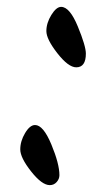

<svg xmlns="http://www.w3.org/2000/svg" viewBox="-20 -532 286 559"><path d="M202 -336Q179 -336 147 -377Q115 -418 115 -441.5Q115 -465 129.5 -488.5Q144 -512 158 -512Q183 -512 206.5 -455Q230 -398 230 -376Q230 -336 202 -336ZM125 7Q102 7 70.5 -33Q39 -73 39 -97Q39 -121 53 -144.5Q67 -168 82 -168Q106 -168 129.5 -111.5Q153 -55 153 -22Q153 -11 145 -2Q137 7 125 7Z"/></svg>

Font: Kalam
Style: Regular
Weight: 400
Designer: Lipi Raval (Devanagari and Latin), Jonny Pinhorn (Latin)
Foundry: Indian Type Foundry
Version: Version 2.001;PS 1.0;hotconv 1.0.79;makeotf.lib2.5.61930; tt